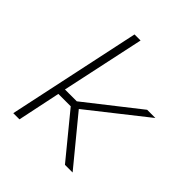

<svg xmlns="http://www.w3.org/2000/svg" viewBox="-203 -876 1009 1009"><g transform="rotate(45 302.0 -371.5)"><path d="M58 0 216 -743H261L162 -280H250L543 -510H604L286 -259L499 0H442L246 -239H154L104 0Z"/></g></svg>

Font: Saira Expanded ExtraLight
Style: Italic
Weight: 250
Width: 7
Italic angle: -12°
Designer: Hector Gatti with collaboration of the Omnibus-Type team
Foundry: Omnibus-Type
Version: Version 1.101